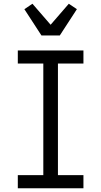

<svg xmlns="http://www.w3.org/2000/svg" viewBox="-20 -1004 540 1024"><path d="M75 0V-70H211V-665H75V-735H425V-665H289V-70H425V0ZM201 -815 110 -955 153 -984 250 -872 347 -984 390 -955 299 -815Z"/></svg>

Font: Iosevka SS18
Style: Regular
Weight: 400
Monospace: yes
Designer: Belleve Invis
Foundry: Belleve Invis
Version: Version 25.1.1; ttfautohint (v1.8.4)